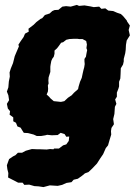

<svg xmlns="http://www.w3.org/2000/svg" viewBox="-20 -540 558 782"><path d="M137 219 120 218 99 212 79 213 72 204H54L23 188L13 183L14 165L10 149L8 133L17 108L33 97L43 92L53 82H70L85 74L99 70L110 67L132 68H144L170 69L184 67L198 68L200 65H220L237 52L250 48L260 34L262 16L250 17L243 6L227 1L215 10L191 11L172 9L165 11L147 14H130L117 8L94 2L77 1L70 -10L64 -20L51 -25L45 -40L34 -46V-62L19 -73L21 -87L12 -98L8 -117L17 -132L14 -152L8 -167L14 -184L16 -208L20 -228L19 -245L24 -261L33 -283L40 -311L45 -323L57 -351L55 -358L64 -372L76 -389L82 -403L97 -411L96 -423L117 -439L128 -450L145 -463L152 -466L163 -479L182 -485L193 -495L202 -499L218 -500L234 -513L249 -515L268 -513L293 -520L302 -516L324 -518L348 -514L362 -511L384 -513L393 -504L409 -506L421 -497L441 -495L457 -488L472 -483L481 -475L496 -457L498 -452L509 -436L504 -418L509 -396L496 -375L493 -357L492 -337L490 -323L484 -300V-290L481 -277L472 -262L471 -236L470 -220L465 -207V-188L462 -178L456 -163V-146L449 -135L454 -117L448 -105L447 -91L446 -76L441 -55L444 -34L434 -19L432 -6L433 8L426 31L420 52L411 63L400 88L389 104L382 115L375 126L355 147L340 161L326 166L314 176L297 188L280 192L271 202L251 205L233 213L215 217L183 215L157 222ZM228 -125 242 -128 257 -142 272 -152 281 -162 298 -177 300 -187 306 -207 313 -223 317 -242 320 -255 323 -266 325 -279 324 -291V-300L330 -309L332 -321L335 -336L332 -344L334 -359L331 -373L316 -381H302L295 -382H281L263 -381L250 -378L237 -368L229 -366L219 -352L212 -343L202 -334V-321L199 -309L193 -301L189 -292L186 -276L185 -268V-247L178 -225L177 -212L178 -200L175 -192L176 -178L175 -167L170 -155L180 -146L186 -139L199 -128L209 -127Z"/></svg>

Font: Winky Rough
Style: Bold Italic
Weight: 700
Italic angle: -8.97852°
Designer: Simon Atzbach
Foundry: typofactur
Version: Version 1.206; ttfautohint (v1.8.4.7-5d5b)